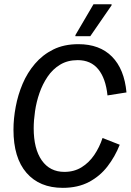

<svg xmlns="http://www.w3.org/2000/svg" viewBox="-20 -870 615 902"><path d="M275 12.5Q165.8 12.5 104.6 -57.9Q43.3 -128.3 43.3 -260.8Q43.3 -312.5 53.8 -368.3Q64.2 -424.2 86.2 -476.2Q108.3 -528.3 144.2 -570.4Q180 -612.5 230.4 -637.5Q280.8 -662.5 348.3 -662.5Q448.3 -662.5 506.3 -603.8Q564.2 -545 574.2 -435.8L485 -421.7Q476.7 -501.7 441.7 -544.6Q406.7 -587.5 345 -587.5Q297.5 -587.5 262.5 -566.2Q227.5 -545 203.8 -510Q180 -475 165.4 -432.9Q150.8 -390.8 144.6 -347.5Q138.3 -304.2 138.3 -267.5Q138.3 -170.8 176.2 -116.7Q214.2 -62.5 282.5 -62.5Q328.3 -62.5 363.3 -84.2Q398.3 -105.8 422.9 -142.1Q447.5 -178.3 461.7 -221.7L542.5 -190Q520.8 -135 485.4 -88.8Q450 -42.5 397.9 -15Q345.8 12.5 275 12.5ZM334.2 -700V-705L419.2 -850H504.2V-845L404.2 -700Z"/></svg>

Font: Familjen Grotesk GF
Style: Italic
Weight: 400
Designer: Anders Wikstroem, Jonas Baeckman, Matilda Gysing, Kristian Moeller
Foundry: Familjen STHML AB
Version: Version 2.000; Beta; Release 4; Build 6